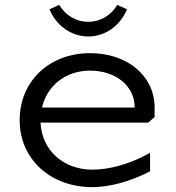

<svg xmlns="http://www.w3.org/2000/svg" viewBox="-20 -765 726 791"><path d="M224.1 -744.8 184 -726.8C211.2 -659.2 274.3 -614.7 344.1 -614.7C413.4 -614.7 475.8 -659.4 503 -726.8L462.9 -744.8C437.7 -701.1 392.1 -675 343.5 -675C295 -675 249.4 -701.1 224.1 -744.8ZM61 -270C61 -109.9 187 6 361 6C430.8 6 517.7 -17.5 598.3 -59.1V-135.5C514.7 -88 427.3 -66 361 -66C240.4 -66 151.9 -146.9 147 -260H591L617 -283V-322C617 -451.9 505.3 -546 351 -546C182.8 -546 61 -430.1 61 -270ZM152.9 -322C174.1 -412.6 250.8 -474 351 -474C457.7 -474 535 -410.2 535 -322Z"/></svg>

Font: Resamitz
Style: Bold
Weight: 700
Designer: gluk
Foundry: gluk
Version: Version 0.047